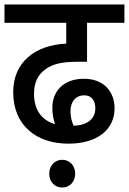

<svg xmlns="http://www.w3.org/2000/svg" viewBox="-20 -642 576 858"><path d="M286 0C415 0 492 -63 492 -158C492 -227 449 -290 355 -290C260 -290 214 -230 214 -162C214 -134 218 -110 226 -87C165 -105 132 -152 132 -223C132 -274 150 -309 184 -333C213 -354 251 -366 326 -366H369V-540H536V-622H0V-540H276V-447C140 -441 39 -367 39 -230C39 -84 140 0 286 0ZM295 -146C295 -187 318 -216 357 -216C387 -216 406 -195 406 -158C406 -110 369 -82 309 -80C300 -100 295 -121 295 -146ZM200 134C200 170 224 196 258 196C292 196 316 170 316 134C316 99 292 72 258 72C224 72 200 99 200 134Z"/></svg>

Font: Noto Sans Devanagari UI SemiCondensed Medium
Style: Regular
Weight: 500
Width: 4
Designer: Jelle Bosma - Monotype Design Team
Foundry: Monotype Imaging Inc.
Version: Version 2.004